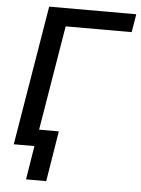

<svg xmlns="http://www.w3.org/2000/svg" viewBox="-60 -773 729 996"><g transform="rotate(5 304.5 -275.5)"><path d="M608.7 -727.3H155.2L34.4 0H142L113.6 175.8H218.8L261.4 -87H158.7L249.3 -632.8H593Z"/></g></svg>

Font: Magic Ui Pro Medium
Style: Italic
Weight: 500
Italic angle: -9.39999°
Designer: Stefan Endress, Andreas Faust
Version: Version 1.000;FEAKit 1.0